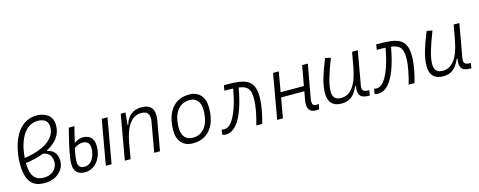

<svg xmlns="http://www.w3.org/2000/svg" viewBox="-32 -1436 5337 2140"><g transform="rotate(-15 2636.5 -366.0)"><path d="M408.7 -335.9V-327.6Q454.6 -318.8 479 -295.4Q503.4 -272 512.5 -242.9Q521.5 -213.9 521.5 -186.5Q521.5 -133.8 493.2 -89.1Q464.8 -44.4 412.8 -17.3Q360.8 9.8 289.1 9.8Q204.1 9.8 158.4 -26.9Q112.8 -63.5 95.2 -125.5Q77.6 -187.5 77.6 -263.2Q77.6 -305.7 81.5 -343Q85.4 -380.4 92.8 -417Q109.4 -505.9 147.7 -579.6Q186 -653.3 248 -697.5Q310.1 -741.7 396.5 -741.7Q474.1 -741.7 526.1 -701.7Q578.1 -661.6 578.1 -577.1Q578.1 -500 533.7 -439.2Q489.3 -378.4 408.7 -335.9ZM146.5 -317.9Q255.9 -333 337.9 -368.2Q419.9 -403.3 465.6 -455.8Q511.2 -508.3 511.2 -575.2Q511.2 -617.2 493.7 -639.9Q476.1 -662.6 449.2 -671.6Q422.4 -680.7 394 -680.7Q330.1 -680.7 282.7 -645.8Q235.4 -610.8 204.6 -550.3Q173.8 -489.7 158.7 -411.6Q149.9 -366.7 146.5 -317.9ZM354.5 -311.5Q263.7 -275.4 144.5 -259.8Q145 -197.3 158.7 -150.4Q172.4 -103.5 205.3 -77.4Q238.3 -51.3 296.4 -51.3Q346.2 -51.3 381.6 -70.6Q417 -89.8 435.8 -121.8Q454.6 -153.8 454.6 -191.9Q454.6 -216.8 446.5 -241.7Q438.5 -266.6 417 -285.4Q395.5 -304.2 354.5 -311.5Z M753.4 9.8Q696.8 9.8 663.3 -21.2Q629.9 -52.2 629.9 -121.1Q629.9 -161.1 641.1 -224.4Q652.3 -287.6 670.2 -363.5Q688 -439.5 708 -517.6H772.9Q757.8 -458.5 746.8 -412.1Q735.8 -365.7 728.5 -334.5Q755.9 -356.4 781.7 -364.7Q807.6 -373 832.5 -373Q861.8 -373 890.4 -361.3Q918.9 -349.6 937.7 -319.3Q956.5 -289.1 956.5 -233.4Q956.5 -190.9 943.8 -147.9Q931.2 -105 905.5 -69.3Q879.9 -33.7 842 -12Q804.2 9.8 753.4 9.8ZM715.3 -281.2Q705.1 -239.7 699 -196.3Q692.9 -152.8 692.9 -129.4Q692.9 -91.3 709.7 -71.3Q726.6 -51.3 765.1 -51.3Q800.8 -51.3 825.4 -69.1Q850.1 -86.9 865.2 -114.5Q880.4 -142.1 887.2 -172.4Q894 -202.6 894 -227.5Q894 -279.8 869.9 -298.3Q845.7 -316.9 812.5 -316.9Q782.7 -316.9 759.5 -306.2Q736.3 -295.4 715.3 -281.2ZM997.1 0 1088.4 -517.6H1154.8L1063.5 0Z M1216.3 0 1307.6 -517.6H1361.8L1348.6 -377H1356.4Q1376 -448.7 1425 -488Q1474.1 -527.3 1546.4 -527.3Q1714.8 -527.3 1682.1 -340.3L1622.1 0H1555.7L1616.2 -344.2Q1627 -405.3 1605.5 -435.8Q1584 -466.3 1526.9 -466.3Q1480.5 -466.3 1440.2 -440.4Q1399.9 -414.6 1368.4 -354.2Q1336.9 -293.9 1316.4 -191.9L1282.7 0Z M2002.9 9.8Q1918.9 9.8 1871.8 -41.5Q1824.7 -92.8 1824.7 -184.1Q1824.7 -346.2 1897 -436.8Q1969.2 -527.3 2097.7 -527.3Q2181.6 -527.3 2228.8 -474.9Q2275.9 -422.4 2275.9 -328.6Q2275.9 -168.9 2203.6 -79.6Q2131.3 9.8 2002.9 9.8ZM2015.6 -50.8Q2107.4 -50.8 2158.7 -122.1Q2210 -193.4 2210 -320.3Q2210 -389.2 2178.2 -427.7Q2146.5 -466.3 2088.9 -466.3Q1996.1 -466.3 1943.6 -395.3Q1891.1 -324.2 1891.1 -197.3Q1891.1 -128.4 1923.8 -89.6Q1956.5 -50.8 2015.6 -50.8Z M2733.4 0Q2755.4 -74.7 2770.5 -153.6Q2785.6 -232.4 2785.6 -295.4Q2785.6 -350.6 2773.7 -384.3Q2761.7 -418 2732.7 -435.3Q2703.6 -452.6 2652.8 -460L2652.3 -456.5Q2641.1 -391.6 2624.5 -325.4Q2607.9 -259.3 2585.2 -199.2Q2562.5 -139.2 2532.5 -92Q2502.4 -44.9 2464.4 -17.6Q2426.3 9.8 2378.9 9.8Q2370.1 9.8 2359.6 7.8Q2349.1 5.9 2339.4 0.5L2349.6 -57.1Q2360.8 -53.7 2366.5 -52.5Q2372.1 -51.3 2377 -51.3Q2411.6 -51.3 2440.9 -77.6Q2470.2 -104 2494.1 -147.9Q2518.1 -191.9 2536.9 -246.1Q2555.7 -300.3 2569.1 -356.9Q2582.5 -413.6 2591.3 -463.9V-464.8Q2569.3 -465.8 2544.2 -466.3Q2519 -466.8 2490.2 -466.8L2500.5 -527.3Q2587.9 -527.8 2653.6 -521.5Q2719.2 -515.1 2763.4 -492.7Q2807.6 -470.2 2829.6 -424.1Q2851.6 -377.9 2851.6 -298.8Q2851.6 -251.5 2844.2 -198.5Q2836.9 -145.5 2825.4 -94.2Q2814 -43 2801.3 0Z M2974.1 0 3065.4 -517.6H3131.3L3090.8 -287.6H3359.4L3400.9 -517.6H3466.3L3398.4 -141.6Q3389.6 -92.8 3397.5 -70.8Q3405.3 -48.8 3436.5 -48.8Q3449.7 -48.8 3467.8 -51.3L3456.5 7.8Q3442.9 9.8 3422.4 9.8Q3364.3 9.8 3341.3 -25.4Q3318.4 -60.5 3332 -136.7L3349.1 -230H3081.1L3040.5 0Z M3713.9 10.3Q3641.6 10.3 3603.5 -29.5Q3565.4 -69.3 3565.4 -145Q3565.4 -224.6 3592 -315.2Q3618.7 -405.8 3668 -527.3L3731.9 -514.6Q3681.6 -385.3 3656.5 -298.8Q3631.3 -212.4 3631.3 -150.9Q3631.3 -50.8 3727.5 -50.8Q3809.1 -50.8 3863 -122.1Q3917 -193.4 3945.3 -341.3L3977.1 -517.6H4043L3973.6 -126.5Q3967.3 -88.4 3981.7 -72Q3996.1 -55.7 4039.1 -53.7H4052.2L4041.5 4.9H4030.3Q3952.1 4.9 3929.2 -32.5Q3906.2 -69.8 3920.9 -138.7H3911.1Q3893.1 -96.2 3868.4 -62.5Q3843.8 -28.8 3806.6 -9.3Q3769.5 10.3 3713.9 10.3Z M4491.2 0Q4513.2 -74.7 4528.3 -153.6Q4543.5 -232.4 4543.5 -295.4Q4543.5 -350.6 4531.5 -384.3Q4519.5 -418 4490.5 -435.3Q4461.4 -452.6 4410.6 -460L4410.2 -456.5Q4398.9 -391.6 4382.3 -325.4Q4365.7 -259.3 4343 -199.2Q4320.3 -139.2 4290.3 -92Q4260.3 -44.9 4222.2 -17.6Q4184.1 9.8 4136.7 9.8Q4127.9 9.8 4117.4 7.8Q4106.9 5.9 4097.2 0.5L4107.4 -57.1Q4118.7 -53.7 4124.3 -52.5Q4129.9 -51.3 4134.8 -51.3Q4169.4 -51.3 4198.7 -77.6Q4228 -104 4252 -147.9Q4275.9 -191.9 4294.7 -246.1Q4313.5 -300.3 4326.9 -356.9Q4340.3 -413.6 4349.1 -463.9V-464.8Q4327.1 -465.8 4302 -466.3Q4276.9 -466.8 4248 -466.8L4258.3 -527.3Q4345.7 -527.8 4411.4 -521.5Q4477.1 -515.1 4521.2 -492.7Q4565.4 -470.2 4587.4 -424.1Q4609.4 -377.9 4609.4 -298.8Q4609.4 -251.5 4602.1 -198.5Q4594.7 -145.5 4583.3 -94.2Q4571.8 -43 4559.1 0Z M4885.7 10.3Q4813.5 10.3 4775.4 -29.5Q4737.3 -69.3 4737.3 -145Q4737.3 -224.6 4763.9 -315.2Q4790.5 -405.8 4839.8 -527.3L4903.8 -514.6Q4853.5 -385.3 4828.4 -298.8Q4803.2 -212.4 4803.2 -150.9Q4803.2 -50.8 4899.4 -50.8Q4981 -50.8 5034.9 -122.1Q5088.9 -193.4 5117.2 -341.3L5148.9 -517.6H5214.8L5145.5 -126.5Q5139.2 -88.4 5153.6 -72Q5168 -55.7 5210.9 -53.7H5224.1L5213.4 4.9H5202.1Q5124 4.9 5101.1 -32.5Q5078.1 -69.8 5092.8 -138.7H5083Q5064.9 -96.2 5040.3 -62.5Q5015.6 -28.8 4978.5 -9.3Q4941.4 10.3 4885.7 10.3Z"/></g></svg>

Font: Cascadia Code PL Light
Style: Italic
Weight: 300
Italic angle: -10°
Monospace: yes
Designer: Aaron Bell
Foundry: Saja Typeworks
Version: Version 2404.023; ttfautohint (v1.8.4)